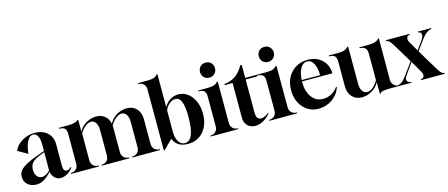

<svg xmlns="http://www.w3.org/2000/svg" viewBox="-51 -1403 4768 2045"><g transform="rotate(-15 2333.5 -380.0)"><path d="M166 14Q105 14 68 -19Q31 -52 31 -106Q31 -156 69 -190Q117 -233 238 -277L331 -311V-386Q331 -443 313 -476.5Q295 -510 263 -510Q225 -509 198.5 -460Q172 -411 163 -324L55 -386Q80 -447 144 -485Q208 -523 283 -523Q369 -523 422 -475Q475 -427 475 -346V-105Q475 -47 514 -47Q537 -47 559 -72L567 -65Q541 -29 504 -7.5Q467 14 432 14Q394 14 366.5 -12Q339 -38 332 -81Q282 -29 245 -7.5Q208 14 166 14ZM241 -48Q280 -48 330 -95L331 -298L291 -283Q218 -255 191.5 -225Q165 -195 165 -146Q165 -103 186.5 -75.5Q208 -48 241 -48Z M547 0V-10H548Q584 -10 606 -32Q628 -54 628 -90V-418Q628 -459 611 -478.5Q594 -498 547 -498V-508H646Q737 -508 759 -536H769L770 -406Q795 -458 848.5 -490Q902 -522 961 -522Q1017 -522 1055.5 -490.5Q1094 -459 1105 -404Q1133 -458 1185.5 -490Q1238 -522 1299 -522Q1366 -522 1406.5 -478Q1447 -434 1447 -362V-90Q1447 -54 1469 -32Q1491 -10 1527 -10H1528V0H1223V-10H1224Q1260 -10 1282 -32Q1304 -54 1304 -90V-372Q1304 -422 1284 -452Q1264 -482 1232 -482Q1201 -482 1167 -454.5Q1133 -427 1108 -383Q1109 -380 1109 -373V-90Q1109 -54 1131 -32Q1153 -10 1189 -10H1190V0H885V-10H886Q922 -10 944 -32Q966 -54 966 -90V-372Q966 -422 946.5 -452Q927 -482 895 -482Q864 -482 830.5 -455.5Q797 -429 772 -384V-90Q772 -54 794 -32Q816 -10 852 -10H853V0Z M1566 14V-660Q1566 -696 1543.5 -718Q1521 -740 1485 -740V-750H1587Q1641 -750 1665 -760Q1689 -770 1700 -788H1710V-424Q1734 -470 1775 -496.5Q1816 -523 1866 -523Q1954 -523 2012 -447Q2070 -371 2070 -256Q2070 -135 2005 -60.5Q1940 14 1834 14Q1714 14 1674 -85L1576 14ZM1805 -3Q1858 -3 1885 -69Q1912 -135 1912 -263Q1912 -375 1891 -429Q1870 -483 1825 -483Q1787 -483 1756 -455.5Q1725 -428 1710 -389V-138Q1714 -75 1739 -39Q1764 -3 1805 -3Z M2237 -609Q2201 -609 2177.5 -632.5Q2154 -656 2154 -692Q2154 -728 2177.5 -751.5Q2201 -775 2237 -775Q2272 -775 2295.5 -751Q2319 -727 2319 -692Q2319 -657 2295.5 -633Q2272 -609 2237 -609ZM2085 0V-10H2086Q2122 -10 2144 -32Q2166 -54 2166 -90V-418Q2166 -459 2149 -478.5Q2132 -498 2085 -498V-508H2187Q2238 -508 2265 -519Q2290 -530 2300 -546H2310V-90Q2310 -54 2332 -32Q2354 -10 2390 -10H2391V0Z M2577 14Q2525 14 2492 -19Q2459 -52 2459 -105V-490H2374V-503Q2513 -514 2587 -652H2603V-508H2736L2726 -490H2603V-127Q2603 -47 2657 -47Q2696 -47 2743 -87V-77Q2710 -35 2665 -10.5Q2620 14 2577 14Z M2885 -609Q2849 -609 2825.5 -632.5Q2802 -656 2802 -692Q2802 -728 2825.5 -751.5Q2849 -775 2885 -775Q2920 -775 2943.5 -751Q2967 -727 2967 -692Q2967 -657 2943.5 -633Q2920 -609 2885 -609ZM2733 0V-10H2734Q2770 -10 2792 -32Q2814 -54 2814 -90V-418Q2814 -459 2797 -478.5Q2780 -498 2733 -498V-508H2835Q2886 -508 2913 -519Q2938 -530 2948 -546H2958V-90Q2958 -54 2980 -32Q3002 -10 3038 -10H3039V0Z M3277 12Q3173 12 3107 -62.5Q3041 -137 3041 -255Q3041 -374 3112.5 -448Q3184 -522 3295 -522Q3386 -522 3446 -469Q3506 -416 3512 -330L3513 -315H3177V-310Q3177 -204 3224 -140.5Q3271 -77 3350 -77Q3398 -77 3441.5 -100.5Q3485 -124 3512 -164L3521 -161Q3495 -83 3428 -35.5Q3361 12 3277 12ZM3178 -330H3381Q3381 -410 3355 -458.5Q3329 -507 3284 -507Q3240 -507 3211 -459Q3182 -411 3178 -330Z M3945 28 3944 -101Q3918 -50 3865 -18Q3812 14 3753 14Q3686 14 3645.5 -30Q3605 -74 3605 -146V-418Q3605 -459 3588.5 -478.5Q3572 -498 3524 -498V-508H3625Q3676 -508 3703 -519Q3728 -530 3738 -546H3748V-136Q3748 -86 3768 -56Q3788 -26 3820 -26Q3851 -26 3884 -52.5Q3917 -79 3942 -124V-418Q3942 -498 3862 -498V-508H3963Q4014 -508 4041 -519Q4067 -530 4077 -546H4087L4086 -90Q4086 -54 4108 -31.5Q4130 -9 4166 -9V0H4067Q4016 0 3988 5Q3961 11 3950 28Z M4154 0V-10Q4172 -13 4199 -30Q4223 -46 4256 -93L4351 -224Q4296 -316 4289 -327Q4251 -389 4223 -436Q4201 -470 4187.5 -483Q4174 -496 4154 -498V-508H4414V-498Q4383 -496 4379.5 -469.5Q4376 -443 4396 -412Q4430 -353 4453 -315L4520 -409Q4545 -444 4541.5 -470Q4538 -496 4508 -498V-508H4653V-498Q4596 -492 4541 -415L4460 -303Q4528 -187 4606 -61Q4624 -33 4636.5 -22.5Q4649 -12 4667 -10V0H4407V-10Q4438 -12 4443 -36Q4448 -60 4426 -97Q4388 -165 4358 -213L4270 -89Q4247 -57 4255.5 -34.5Q4264 -12 4299 -10V0Z"/></g></svg>

Font: Gloock
Style: Regular
Weight: 400
Designer: Duarte Pinto
Foundry: Duarte Pinto
Version: Version 1.000